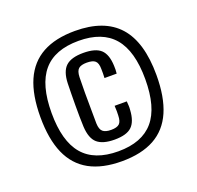

<svg xmlns="http://www.w3.org/2000/svg" viewBox="-110 -723 867 845"><g transform="rotate(-20 323.0 -300.0)"><path d="M323.5 5Q232 5 171.5 -28.2Q111 -61.5 81.2 -129.2Q51.5 -197 51.5 -300Q51.5 -403.5 81.2 -471Q111 -538.5 171.5 -571.8Q232 -605 323.5 -605Q460.5 -605 527.8 -529.8Q595 -454.5 595 -300Q595 -197 565.5 -129.2Q536 -61.5 475.5 -28.2Q415 5 323.5 5ZM323.5 -41.5Q434.5 -41.5 488.5 -104.8Q542.5 -168 542.5 -300Q542.5 -431.5 488.5 -495Q434.5 -558.5 323.5 -558.5Q211.5 -558.5 157.8 -495.2Q104 -432 104 -300Q104 -168.5 157.8 -105Q211.5 -41.5 323.5 -41.5ZM325.5 -95.5Q270.5 -95.5 244.5 -118Q218.5 -140.5 215.5 -196Q214.5 -216.5 214.2 -242.8Q214 -269 214 -296.8Q214 -324.5 214.5 -351.2Q215 -378 215.5 -399.5Q217.5 -454.5 243 -478Q268.5 -501.5 325 -501.5Q382 -501.5 406.8 -478.5Q431.5 -455.5 433.5 -402Q434 -392.5 433.8 -383.5Q433.5 -374.5 432.5 -365.5H375.5Q376.5 -376 376.2 -387.2Q376 -398.5 376 -407.5Q376 -435.5 364.2 -445.8Q352.5 -456 325 -456Q298.5 -456 286.5 -445.8Q274.5 -435.5 273.5 -407Q272.5 -373.5 272.5 -334Q272.5 -294.5 273 -256.5Q273.5 -218.5 273.5 -190Q274.5 -162 286.8 -151.5Q299 -141 325.5 -141Q352.5 -141 364 -151.5Q375.5 -162 376 -190Q376.5 -200.5 376.5 -209.8Q376.5 -219 375.5 -235.5H432.5Q433.5 -222.5 434 -214.2Q434.5 -206 433.5 -195.5Q430.5 -142 406.2 -118.8Q382 -95.5 325.5 -95.5Z"/></g></svg>

Font: Big Shoulders Text Thin Medium
Style: Regular
Weight: 500
Version: Version 2.002